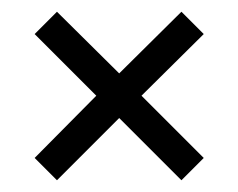

<svg xmlns="http://www.w3.org/2000/svg" viewBox="-20 -513 406 327"><path d="M289 -206 327 -244 221 -350 327 -455 289 -493 183 -388 77 -493 39 -455 144 -350 39 -244 77 -206 183 -312Z"/></svg>

Font: Bebas Neue Regular two
Style: Regular2
Weight: 400
Designer: Ryoichi Tsunekawa & LGV (GE)
Foundry: Free Software Foundation, Inc.
Version: Version 1.003 August 13, 2016